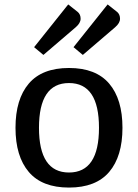

<svg xmlns="http://www.w3.org/2000/svg" viewBox="-20 -835 623 867"><path d="M473 -457.5Q533 -387 533 -258Q533 -129 473 -58.5Q413 12 291.5 12Q170 12 110 -58.5Q50 -129 50 -258Q50 -387 110 -457.5Q170 -528 291.5 -528Q413 -528 473 -457.5ZM291.5 -460Q156 -460 156 -258Q156 -56 291.5 -56Q427 -56 427 -258Q427 -460 291.5 -460ZM331 -781Q344 -770 344 -750.5Q344 -731 322 -712L176 -587L134 -622L288 -815ZM509 -781Q522 -770 522 -750.5Q522 -731 500 -712L354 -587L312 -622L466 -815Z"/></svg>

Font: Voces
Style: Regular
Weight: 400
Designer: Ana Paula Megda, Pablo Ugerman
Foundry: Ana Paula Megda, Pablo Ugerman
Version: Version 1.003